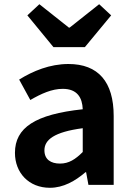

<svg xmlns="http://www.w3.org/2000/svg" viewBox="-20 -878 631 912"><path d="M217 14C281 14 337 -18 386 -60H389L400 0H520V-327C520 -489 447 -574 305 -574C217 -574 137 -541 71 -500L124 -403C176 -433 226 -456 278 -456C347 -456 371 -414 373 -359C148 -335 51 -272 51 -152C51 -57 117 14 217 14ZM265 -101C222 -101 191 -120 191 -164C191 -214 237 -251 373 -269V-156C338 -121 307 -101 265 -101ZM234 -654H383L508 -805L451 -858L311 -747H307L167 -858L110 -805Z"/></svg>

Font: Source Han Sans Old Style Bold
Style: Regular
Weight: 700
Designer: Ryoko NISHIZUKA (kana & ideographs); Paul D. Hunt (Latin, Greek & Cyrillic); Wenlong ZHANG (bopomofo); Sandoll Communica
Foundry: Adobe Systems Incorporated
Version: Version 1.004;PS 1.004;hotconv 1.0.81;makeotf.lib2.5.63406